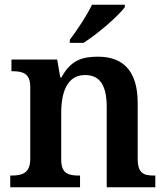

<svg xmlns="http://www.w3.org/2000/svg" viewBox="-20 -786 699 806"><path d="M273 -606H330C389 -642 479 -721 504 -756V-766H366C345 -721 302 -657 273 -619ZM23 0H316V-49H312C268 -49 237 -57 237 -115V-313C237 -397 261 -471 337 -471C404 -471 428 -421 428 -335V0H632V-49H628C583 -49 558 -58 558 -120V-354C558 -489 496 -548 392 -548C329 -548 278 -536 238 -461H233L220 -536H28V-487H32C76 -487 107 -478 107 -421V-119C107 -58 72 -49 27 -49H23Z"/></svg>

Font: Noto Serif Semi
Style: Regular
Weight: 600
Designer: Monotype Design Team
Foundry: Monotype Imaging Inc.
Version: Version 1.002